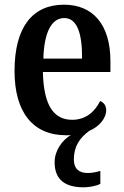

<svg xmlns="http://www.w3.org/2000/svg" viewBox="-20 -567 529 819"><path d="M337 232C357 232 391 227 408 217V162C388 168 370 171 354 171C319 171 295 154 295 114C295 58 319 22 361 -9C404 -27 433 -63 433 -97C433 -118 421 -131 407 -136C386 -93 348 -56 288 -56C208 -56 166 -119 163 -260H451V-306C451 -464 375 -547 253 -547C119 -547 42 -452 42 -264C42 -90 119 10 262 10C269 10 276 10 282 9C244 32 213 76 213 125C213 200 258 232 337 232ZM330 -317H165C168 -429 200 -490 254 -490C310 -490 331 -422 330 -317Z"/></svg>

Font: Noto Serif Bengali Condensed
Style: Regular
Weight: 400
Width: 3
Designer: Juan Bruce, Universal Thirst, Indian Type Foundry and the Monotype Design Team.
Foundry: Monotype Imaging Inc.
Version: Version 2.003